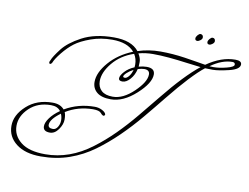

<svg xmlns="http://www.w3.org/2000/svg" viewBox="-89 -943 1452 1120"><g transform="rotate(10 637.5 -383.5)"><path d="M1073 -764Q1059 -764 1059 -777Q1059 -786 1068 -796.5Q1077 -807 1084.5 -807Q1092 -807 1096.5 -802.5Q1101 -798 1101 -789Q1101 -780 1090.5 -772Q1080 -764 1073 -764ZM1000 -773Q986 -773 986 -786Q986 -795 995 -805.5Q1004 -816 1011.5 -816Q1019 -816 1023.5 -811.5Q1028 -807 1028 -798Q1028 -789 1017.5 -781Q1007 -773 1000 -773ZM610 -494Q610 -502 625.5 -516.5Q641 -531 663 -542Q657 -519 644.5 -503.5Q632 -488 621 -488Q610 -488 610 -494ZM1223 -688Q1239 -688 1239 -674.5Q1239 -661 1196 -650Q1153 -639 1120 -639H1117Q1103 -639 1095 -640Q1162 -688 1223 -688ZM290 -217Q298 -199 298 -178Q298 -157 287 -139Q276 -121 259 -121Q231 -121 231 -141Q231 -174 290 -217ZM588 -479Q588 -464 610.5 -464Q633 -464 655.5 -489.5Q678 -515 686 -551Q709 -558 724 -558Q756 -558 756 -531Q756 -487 693.5 -427Q631 -367 570 -367Q525 -367 502.5 -388Q480 -409 480 -444Q480 -496 526.5 -552.5Q573 -609 650 -635Q667 -608 667 -574Q667 -563 666 -558Q632 -544 610 -520Q588 -496 588 -479ZM470 -275Q507 -275 518 -262Q535 -241 543 -252Q545 -254 545 -258Q542 -270 522 -280.5Q502 -291 478 -291Q381 -291 301 -244Q278 -272 232 -272Q139 -272 78.5 -217Q18 -162 18 -97.5Q18 -33 71 8Q124 49 216.5 49Q309 49 386.5 21.5Q464 -6 529 -53.5Q594 -101 654 -159.5Q714 -218 770 -285Q826 -352 874 -412Q999 -567 1072 -624Q1083 -623 1117 -623Q1151 -623 1213 -638Q1275 -653 1275 -682Q1275 -704 1238 -704Q1155 -704 1069 -644Q1056 -646 1014 -653Q972 -660 945 -664Q871 -675 800 -675Q729 -675 666 -654Q623 -709 518 -709Q406 -709 329 -668Q256 -629 221 -584Q184 -536 176 -514L171 -503Q171 -492 177 -492Q183 -492 188 -500Q197 -524 228 -562.5Q259 -601 292.5 -626.5Q326 -652 384.5 -673Q443 -694 511 -694Q601 -694 642 -646Q557 -612 504 -550.5Q451 -489 451 -434Q451 -396 478.5 -373Q506 -350 561 -350Q635 -350 709.5 -417.5Q784 -485 784 -536Q784 -573 736 -573Q715 -573 689 -566Q690 -571 690 -593.5Q690 -616 674 -642Q715 -653 759 -653Q803 -653 853.5 -648.5Q904 -644 963 -636Q1022 -628 1045 -626Q958 -557 841 -412Q793 -353 739.5 -288Q686 -223 630 -167Q574 -111 514 -66Q385 32 240 32Q144 32 95.5 -6.5Q47 -45 47 -103Q47 -161 97 -208.5Q147 -256 225 -256Q264 -256 282 -231Q246 -206 225.5 -178Q205 -150 205 -128Q205 -97 245 -97Q274 -97 295.5 -127.5Q317 -158 317 -186.5Q317 -215 310 -230Q381 -274 470 -275Z"/></g></svg>

Font: Miss Fajardose
Style: Regular
Weight: 400
Version: Version 1.000